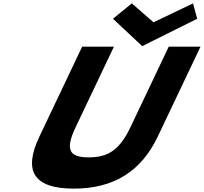

<svg xmlns="http://www.w3.org/2000/svg" viewBox="-20 -1101 1206 1136"><path d="M1146.8 -990 1122.1 -1081 888.3 -969 759.8 -1081 648.5 -990 821.3 -828ZM1166.4 -825H978.4L751.6 -348C686 -210 616.1 -170 504.8 -170C393.5 -170 361.7 -210 427.3 -348L654.1 -825H466.1L213.2 -293C116.2 -89 178.7 15 416.9 15C655 15 816.5 -89 913.4 -293Z"/></svg>

Font: Hussar
Style: BdSuprExtOblFive
Weight: 700
Foundry: Cannot Into Space Fonts
Version: Version 2.00